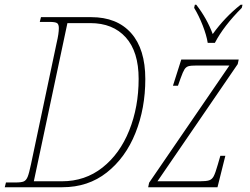

<svg xmlns="http://www.w3.org/2000/svg" viewBox="-37 -786 1049 806"><path d="M-12 -20H29Q53 -20 63 -24.5Q73 -29 79 -43.5Q85 -58 93 -96L201 -607Q210 -645 210 -668Q210 -684 202.5 -689Q195 -694 171 -694H130L135 -714H346Q454 -714 513.5 -647Q573 -580 573 -454Q573 -331 531.5 -227.5Q490 -124 411.5 -62Q333 0 225 0H-17ZM223 -25Q320 -25 393 -82.5Q466 -140 505.5 -238.5Q545 -337 545 -455Q545 -569 491 -629Q437 -689 342 -689H246L105 -25ZM589 -19 926 -511H790Q764 -511 754 -508Q744 -505 737.5 -495Q731 -485 721 -457L710 -426H689L724 -536H965L961 -517L624 -25H802Q829 -25 841 -29Q853 -33 860 -46Q867 -59 877 -94L888 -132H909L876 0H585ZM778 -753 781 -766H787Q832 -708 856 -643Q907 -714 973 -766H981L978 -753Q902 -677 865 -606H835Q830 -638 814 -679Q798 -720 778 -753Z"/></svg>

Font: Noto Serif NarrowThin
Style: Italic
Weight: 250
Width: 4
Italic angle: -12°
Designer: Monotype Design Team
Foundry: Monotype Imaging Inc.
Version: Version 1.001